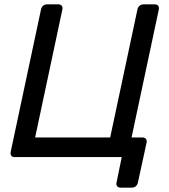

<svg xmlns="http://www.w3.org/2000/svg" viewBox="-20 -720 775 880"><path d="M29 -24 168 -677Q170 -687 177.5 -693.5Q185 -700 195 -700H247Q258 -700 263 -693.5Q268 -687 266 -677L141 -90H485L610 -677Q612 -687 619.5 -693.5Q627 -700 638 -700H689Q700 -700 705 -693.5Q710 -687 708 -677L583 -90H632Q643 -90 648.5 -83.5Q654 -77 652 -67L612 117Q610 127 602.5 133.5Q595 140 584 140H532Q522 140 517 133.5Q512 127 514 117L538 0H46Q36 0 31.5 -7Q27 -14 29 -24Z"/></svg>

Font: SVN-Rubik
Style: Italic
Weight: 400
Italic angle: -12°
Designer: Hubert and Fischer
Foundry: Hubert & Fischer
Version: Version 2.101; ttfautohint (v1.8.3)